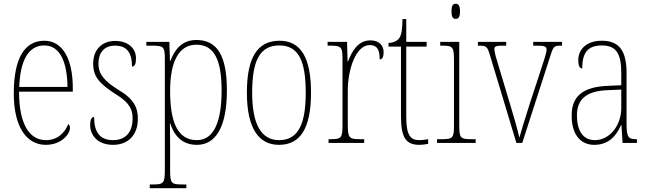

<svg xmlns="http://www.w3.org/2000/svg" viewBox="-20 -758 3440 1018"><path d="M223 10C306 10 351 -48 351 -79C351 -91 347 -97 342 -100C324 -56 287 -15 224 -15C136 -15 81 -99 81 -272H366V-291C366 -446 312 -542 215 -542C111 -542 53 -450 53 -262C53 -88 119 10 223 10ZM338 -297H82C87 -431 127 -517 215 -517C299 -517 336 -428 338 -297Z M580 10C660 10 711 -43 711 -128C711 -187 691 -233 606 -283C537 -326 502 -363 502 -420C502 -474 528 -516 590 -516C650 -516 680 -482 680 -405C695 -405 701 -420 701 -449C701 -500 661 -541 591 -541C519 -541 474 -493 474 -421C474 -353 504 -316 596 -257C669 -212 683 -176 683 -130C683 -57 646 -15 580 -15C507 -15 479 -60 479 -138C466 -138 458 -124 458 -94C458 -50 489 10 580 10Z M774 240H968V220H948C888 220 882 215 882 143V14C882 -42 881 -82 881 -105H882C905 -34 949 10 1024 10C1121 10 1183 -80 1183 -279C1183 -466 1130 -546 1021 -546C947 -546 907 -498 884 -436H881L878 -536H756V-516H780C850 -516 854 -511 854 -441V143C854 215 847 220 787 220H774ZM1024 -15C917 -15 882 -119 882 -277C882 -427 926 -521 1021 -521C1115 -521 1155 -442 1155 -278C1155 -115 1115 -15 1024 -15Z M1459 10C1571 10 1629 -75 1629 -267C1629 -452 1575 -542 1462 -542C1344 -542 1289 -452 1289 -267C1289 -77 1352 10 1459 10ZM1460 -15C1362 -15 1317 -104 1317 -267C1317 -434 1356 -517 1461 -517C1563 -517 1601 -435 1601 -267C1601 -107 1565 -15 1460 -15Z M1722 0H1911V-20H1893C1831 -20 1824 -25 1824 -97V-277C1824 -390 1867 -519 1940 -519C1985 -519 1993 -486 1993 -443C2008 -443 2014 -459 2014 -481C2014 -516 1991 -544 1944 -544C1876 -544 1845 -483 1825 -432H1823L1820 -536H1717V-516H1724C1791 -516 1796 -511 1796 -441V-97C1796 -25 1790 -20 1729 -20H1722Z M2204 10C2217 10 2233 8 2250 5V-20C2232 -17 2220 -15 2202 -15C2156 -15 2134 -42 2134 -138V-511H2242V-536H2134V-657H2114C2113 -605 2110 -571 2094 -552C2084 -540 2066 -532 2040 -530V-511H2106V-141C2106 -27 2133 10 2204 10Z M2396 -658C2410 -658 2419 -666 2419 -698C2419 -729 2410 -738 2396 -738C2382 -738 2374 -729 2374 -698C2374 -666 2382 -658 2396 -658ZM2297 0H2502V-20H2484C2420 -20 2415 -25 2415 -95V-536H2314V-516H2323C2382 -516 2387 -509 2387 -437V-95C2387 -25 2382 -20 2317 -20H2297Z M2577 -468 2718 0H2749L2900 -468C2915 -515 2920 -516 2958 -516H2960V-536H2807V-516H2830C2870 -516 2878 -510 2878 -494C2878 -478 2864 -438 2840 -364L2790 -212C2759 -116 2741 -54 2734 -28C2725 -67 2702 -149 2684 -207L2624 -407C2614 -438 2601 -482 2601 -497C2601 -512 2609 -516 2647 -516H2664V-536H2514V-516C2560 -516 2563 -512 2577 -468Z M3131 10C3210 10 3249 -41 3273 -95H3275L3281 0H3357V-20H3353C3311 -20 3302 -31 3302 -105V-372C3302 -491 3261 -542 3171 -542C3085 -542 3046 -492 3046 -439C3046 -410 3053 -395 3067 -395C3067 -479 3097 -517 3171 -517C3249 -517 3274 -471 3274 -371V-306L3205 -303C3073 -298 3011 -250 3011 -146C3011 -40 3061 10 3131 10ZM3134 -15C3067 -15 3039 -71 3039 -146C3039 -227 3083 -276 3204 -280L3274 -283V-185C3274 -96 3215 -15 3134 -15Z"/></svg>

Font: Noto Serif Devanagari Condensed Thin
Style: Regular
Weight: 100
Width: 3
Designer: Universal Thirst, Indian Type Foundry and the Monotype Design Team
Foundry: Monotype Imaging Inc.
Version: Version 2.004